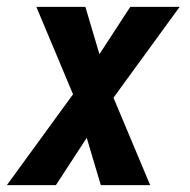

<svg xmlns="http://www.w3.org/2000/svg" viewBox="-35 -540 555 560"><path d="M-15 0 178 -265 71 -520H214L255 -382L345 -520H489L296 -255L403 0H259L218 -138L128 0Z"/></svg>

Font: Iosevka SS04 Extrabold
Style: Italic
Weight: 800
Italic angle: -9°
Monospace: yes
Designer: Belleve Invis
Foundry: Belleve Invis
Version: Version 19.0.0; ttfautohint (v1.8.4)